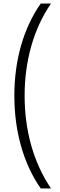

<svg xmlns="http://www.w3.org/2000/svg" viewBox="-20 -871 338 1084"><path d="M61 -331C61 -128 113 54 210 193H268C167 44 119 -138 119 -331C119 -523 168 -706 268 -851H210C113 -713 61 -532 61 -331Z"/></svg>

Font: Noto Sans Tamil UI Light
Style: Regular
Weight: 300
Designer: Jelle Bosma - Monotype Design Team
Foundry: Monotype Imaging Inc.
Version: Version 2.004